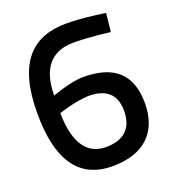

<svg xmlns="http://www.w3.org/2000/svg" viewBox="-126 -767 783 873"><g transform="rotate(-20 265.0 -330.0)"><path d="M480 -654C480 -654 377 -671 293 -671C132 -671 30 -581 30 -331C30 -113 103 11 271 11C419 11 506 -65 506 -209C506 -351 429 -416 282 -416C218 -416 130 -381 130 -382C130 -510 186 -578 293 -578C377 -578 471 -565 471 -565ZM275 -327C357 -327 405 -291 405 -209C405 -123 358 -81 271 -81C167 -81 130 -176 129 -297C129 -297 206 -324 275 -327Z"/></g></svg>

Font: TitilliumText22L
Style: 600 wt
Weight: 600
Designer: Campivisivi
Foundry: Campivisivi
Version: 1.000